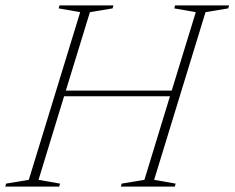

<svg xmlns="http://www.w3.org/2000/svg" viewBox="-46 -690 868 710"><path d="M250.5 -645 171 -659 174 -670H373.5L370.5 -659L286.5 -645L197.5 -355H589L678 -645L598.5 -659L601.5 -670H801L798 -659L714 -645L524 -25L603.5 -11L600.5 0H401L404 -11L488 -25L582.5 -334H191L96.5 -25L176 -11L173 0H-26.5L-23.5 -11L60.5 -25Z"/></svg>

Font: Newsreader 16pt ExtraLight
Style: Italic
Weight: 275
Italic angle: -17°
Designer: Hugues Gentile
Foundry: Production Type
Version: Version 1.003; ttfautohint (v1.8.3)